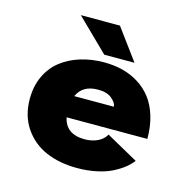

<svg xmlns="http://www.w3.org/2000/svg" viewBox="-105 -806 919 920"><g transform="rotate(15 355.0 -346.0)"><path d="M492 -547.5H342L184.5 -701.5H378.5ZM619 -95Q605 -76 583.5 -58.8Q562 -41.5 530.2 -25Q498.5 -8.5 453.2 1.2Q408 11 355.5 11Q269 11 201.5 -18Q134 -47 93 -107.2Q52 -167.5 52 -251.5Q52 -314.5 75.5 -364.5Q99 -414.5 140 -446.5Q181 -478.5 235.2 -495.2Q289.5 -512 352.5 -512Q401.5 -512 444.5 -501Q487.5 -490 524.8 -466.5Q562 -443 588.8 -408.2Q615.5 -373.5 630.8 -323Q646 -272.5 646 -211H245.5Q262 -131.5 355.5 -131.5Q392 -131.5 420.2 -145.2Q448.5 -159 461 -183ZM357 -378Q281 -378 254.5 -318.5H451Q449.5 -338.5 425.2 -358.5Q401 -378.5 357 -378Z"/></g></svg>

Font: League Mono ExtraBold
Style: Regular
Weight: 800
Width: 6
Designer: Tyler Finck
Foundry: The League of Moveable Type / Tyler Finck
Version: Version 2.210